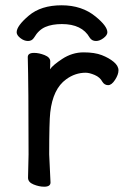

<svg xmlns="http://www.w3.org/2000/svg" viewBox="-20 -690 470 726"><path d="M343 -535Q327 -535 319 -548Q290 -599 214 -599Q177 -599 151.5 -588Q126 -577 109 -548Q101 -535 86 -535Q71 -535 57 -546Q43 -557 43 -568Q43 -592 89 -631Q135 -670 213 -670Q290 -670 342 -627Q386 -591 386 -568Q386 -557 371.5 -546Q357 -535 343 -535ZM147 16Q128 16 107 7.5Q86 -1 86 -18L88 -106Q88 -367 85 -474Q85 -490 109 -490Q128 -490 149 -481.5Q170 -473 170 -458Q170 -436 169 -428Q180 -444 215 -467Q253 -492 296 -492Q338 -492 365 -481.5Q392 -471 410 -456Q428 -441 428 -424Q428 -408 415 -388Q402 -368 389 -368Q375 -368 367 -381Q358 -398 338 -406.5Q318 -415 304 -415Q264 -415 230 -390Q180 -354 170 -265Q166 -230 166 -106L171 0Q171 16 147 16Z"/></svg>

Font: LXGW WenKai Lite
Style: Bold
Weight: 700
Designer: LXGW / Fontworks Inc.
Foundry: LXGW / Fontworks Inc.
Version: Version 1.330;April 28, 2024